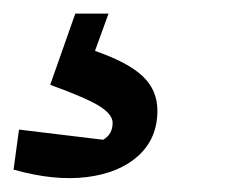

<svg xmlns="http://www.w3.org/2000/svg" viewBox="-69 -35 350 283"><path d="M42 -15H91L71 40Q120 57 141.5 77.5Q163 98 163 128Q163 169 135 194.5Q107 220 59 226Q11 232 -49 215L-41 156L83 171Q97 163 97 146Q97 134 78.5 122Q60 110 5 90Z"/></svg>

Font: Piazzolla SC SemiBold
Style: Italic
Weight: 600
Italic angle: -11.3°
Designer: Juan Pablo del Peral
Foundry: Huerta Tipografica
Version: Version 1.330